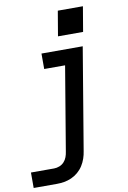

<svg xmlns="http://www.w3.org/2000/svg" viewBox="-117 -802 720 1077"><g transform="rotate(-10 242.5 -263.0)"><path d="M-15 215V127H117Q132 127 147.5 121Q163 115 174 103Q185 91 190.5 76Q196 61 198 46L278 -432H159V-520H394L297 60Q294 81 287 101.5Q280 122 268 141Q256 160 238.5 175Q221 190 200.5 199Q180 208 159 211.5Q138 215 117 215ZM267 -599 291 -741H434L410 -599Z"/></g></svg>

Font: Iosevka SS04 Semibold Oblique
Style: Regular
Weight: 600
Italic angle: -9°
Monospace: yes
Designer: Belleve Invis
Foundry: Belleve Invis
Version: Version 19.0.0; ttfautohint (v1.8.4)